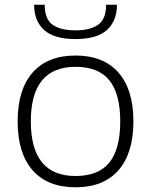

<svg xmlns="http://www.w3.org/2000/svg" viewBox="-20 -786 642 816"><path d="M301 10Q182 10 118.5 -62.5Q55 -135 55 -270Q55 -405 118.5 -477.5Q182 -550 301 -550Q420 -550 483.5 -477.5Q547 -405 547 -270Q547 -135 483.5 -62.5Q420 10 301 10ZM301 -38Q398 -38 444.5 -95Q491 -152 491 -270Q491 -388 444.5 -445Q398 -502 301 -502Q111 -502 111 -270Q111 -38 301 -38ZM301 -620Q210 -620 167.5 -658.5Q125 -697 125 -766H170Q170 -704 204 -680.5Q238 -657 301 -657Q362 -657 396.5 -680.5Q431 -704 431 -766H477Q477 -697 434.5 -658.5Q392 -620 301 -620Z"/></svg>

Font: Encode Sans Wide
Style: ExtraLight
Weight: 200
Designer: Pablo Impallari, Andres Torresi
Foundry: Pablo Impallari, Andres Torresi
Version: Version 1.000; ttfautohint (v1.00) -l 8 -r 50 -G 200 -x 14 -